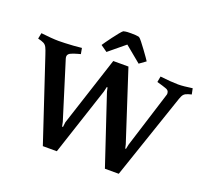

<svg xmlns="http://www.w3.org/2000/svg" viewBox="-148 -1028 1315 1212"><g transform="rotate(20 510.0 -422.0)"><path d="M950 -539 764 8H671L517 -453L511 -480L506 -481L498 -447L348 8H254L72 -539Q62 -570 54.5 -585Q47 -600 33.5 -607Q20 -614 -6 -620L1.8 -659Q35 -655 67 -652.5Q99 -650 120.3 -650Q136 -650 162.5 -651Q189 -652 219.1 -654Q249.2 -656 273.9 -659L281 -620Q281 -620 260.7 -614.5Q240.4 -608.9 224 -602Q199 -593 199 -574.2Q199 -571.4 199.5 -568.1Q200 -564.8 201 -561L320 -179L326 -150L332 -149L336 -182L488 -649H590L742 -182L748 -156L753 -155L759 -185L877 -561Q879 -565 879 -568Q879 -571 879 -574Q879 -595 854 -602Q844 -606 829.8 -609.9Q815.6 -613.8 805.3 -616.9Q795 -620 795 -620L802 -659Q834 -655 868 -652.5Q902 -650 922.7 -650Q943.4 -650 965.7 -652.5Q988 -655 1018 -659L1026 -620Q1000 -614 987 -607Q974 -600.1 967 -585.1Q960 -570.1 950 -539ZM384 -719Q387 -724 400 -742.5Q413 -761 429.5 -783Q446 -805 461 -823.5Q476 -842 483 -847Q498 -851 510 -851.5Q522 -852 536 -852Q552 -852 565 -851Q578 -850 589 -847Q596 -843 610.5 -824.5Q625 -806 642 -783Q659 -760 671.5 -742Q684 -724 687 -719L644 -688L536 -777L428 -688Z"/></g></svg>

Font: Buenard
Style: Regular
Weight: 400
Version: Version 2.000